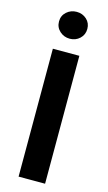

<svg xmlns="http://www.w3.org/2000/svg" viewBox="-139 -968 573 1015"><g transform="rotate(15 148.0 -460.5)"><path d="M76 -700V0H221V-700ZM70 -848Q70 -816 93 -795Q116 -774 148 -774Q180 -774 202.5 -795Q225 -816 225 -848Q225 -880 202.5 -900.5Q180 -921 148 -921Q116 -921 93 -900.5Q70 -880 70 -848Z"/></g></svg>

Font: Jost SemiBold
Style: Regular
Weight: 600
Version: Version 3.710